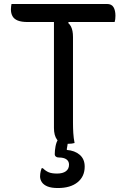

<svg xmlns="http://www.w3.org/2000/svg" viewBox="-20 -720 640 968"><path d="M38 -700H519Q543 -700 552.5 -683.5Q562 -667 562 -641Q562 -631 561 -623Q560 -615 558 -609H119Q88 -609 69.5 -616.5Q51 -624 43 -638.5Q35 -653 35 -673Q35 -681 36 -687.5Q37 -694 38 -700ZM356 1Q349 3 341.5 4Q334 5 323 5Q283 5 267.5 -16Q252 -37 252 -75Q252 -145 252 -214.5Q252 -284 252 -353.5Q252 -423 252 -492.5Q252 -562 252 -633H336L324 -604Q333 -596 338 -586Q343 -576 345.5 -563Q348 -550 348 -533Q348 -465 348 -393.5Q348 -322 348 -249Q348 -176 348 -101Q348 -75 349.5 -49.5Q351 -24 356 1ZM407 120Q407 170 371 199Q335 228 272 228Q239 228 219.5 220Q200 212 191 198.5Q182 185 182 169Q182 162 183 155.5Q184 149 185.5 142Q187 135 190 128H196Q210 142 225.5 148.5Q241 155 268 155Q296 155 312 143.5Q328 132 328 110Q328 93 315 83.5Q302 74 276 74Q267 74 261.5 69.5Q256 65 256 58Q256 49 257 38.5Q258 28 260 17.5Q262 7 265.5 -2.5Q269 -12 273 -19Q276 -24 282 -27Q288 -30 299 -31.5Q310 -33 329 -32Q327 -26 325 -17.5Q323 -9 322 -0.5Q321 8 319.5 16Q318 24 317 30V36Q357 39 382 60.5Q407 82 407 120Z"/></svg>

Font: Recursive Casual
Style: Regular
Weight: 400
Version: Version 1.047